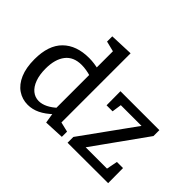

<svg xmlns="http://www.w3.org/2000/svg" viewBox="-147 -1071 1378 1378"><g transform="rotate(45 542.5 -382.0)"><path d="M240 10Q184 10 139 -20.5Q94 -51 68.5 -110.5Q43 -170 43 -256Q43 -398 115 -469Q187 -540 315 -540Q340 -540 366.5 -536.5Q393 -533 421 -526L401 -515V-704L411 -692L322 -714V-767L501 -774V-59L488 -75L576 -54V-1L424 6L410 -80L421 -76Q376 -33 331.5 -11.5Q287 10 240 10ZM277 -65Q309 -65 343.5 -82Q378 -99 414 -133L401 -101V-474L414 -450Q358 -467 312 -467Q230 -467 188.5 -413.5Q147 -360 147 -265Q147 -203 163.5 -158Q180 -113 209.5 -89Q239 -65 277 -65ZM1045 -153 1046 -1 635 0V-59L940 -482L954 -461H689L718 -484L704 -388H643L642 -530H1037V-470L730 -41L726 -69H988L961 -41L983 -153Z"/></g></svg>

Font: Bitter Thin Medium
Style: Regular
Weight: 500
Version: Version 3.021